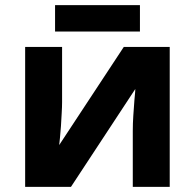

<svg xmlns="http://www.w3.org/2000/svg" viewBox="-20 -729 760 749"><path d="M222.2 -330.1Q222.2 -313 220.7 -288.1Q219.7 -271.5 217.8 -237.3Q213.9 -192.4 213.9 -190.9Q211.9 -170.9 210.9 -163.1L462.9 -545.9H642.1V0H498V-217.8Q498 -248 500 -277.3Q502 -303.7 504.4 -338.9Q504.9 -345.7 505.9 -355.2Q506.8 -364.7 507.3 -371.1Q507.8 -377.4 507.8 -381.8L256.8 0H78.1V-545.9H222.2ZM525.9 -709V-606H194.8V-709Z"/></svg>

Font: Droid Sans Thai
Style: Bold
Weight: 700
Designer: Steve Matteson
Foundry: Ascender Corporation
Version: Version 1.00